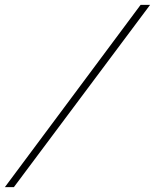

<svg xmlns="http://www.w3.org/2000/svg" viewBox="-20 -768 636 788"><path d="M557 -748H596L37 0H0Z"/></svg>

Font: Poiret One
Style: Regular
Weight: 400
Designer: Denis Masharov (denis.masharov@gmail.com), Cyreal (Charset Expansion)
Foundry: Denis Masharov
Version: Version 1.101